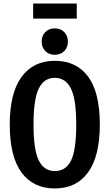

<svg xmlns="http://www.w3.org/2000/svg" viewBox="-20 -1048 618 1083"><path d="M543 -346Q543 -167 477 -76Q411 15 289 15Q168 15 101.5 -75Q35 -165 35 -345Q35 -523 101.5 -614Q168 -705 289 -705Q411 -705 477 -616Q543 -527 543 -346ZM169 -345Q169 -202 199 -142.5Q229 -83 289 -83Q351 -83 380.5 -142Q410 -201 410 -346Q410 -488 380 -548.5Q350 -609 289 -609Q228 -609 198.5 -548Q169 -487 169 -345ZM363 -813Q363 -781 342.5 -760Q322 -739 289 -739Q256 -739 235.5 -760Q215 -781 215 -813Q215 -846 235.5 -867Q256 -888 289 -888Q322 -888 342.5 -867Q363 -846 363 -813ZM167 -943V-1028H413V-943Z"/></svg>

Font: Fira Sans Compressed Medium
Style: Regular
Weight: 500
Width: 1
Designer: bBox Type GmbH & Carrois Corporate GbR & Edenspiekermann AG
Foundry: bBox Type GmbH & Carrois Corporate GbR & Edenspiekermann AG
Version: Version 4.301